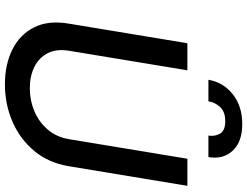

<svg xmlns="http://www.w3.org/2000/svg" viewBox="-132 -858 1002 778"><g transform="rotate(90 369.0 -469.0)"><path d="M623.2 -727.3H733L653.4 -246.1Q639.6 -164.1 591.3 -106.4Q543 -48.7 472.5 -18.3Q402 12.1 321.7 12.1Q241.1 12.1 180.4 -18.3Q119.7 -48.7 90.7 -106.4Q61.8 -164.1 75.6 -246.1L155.2 -727.3H264.9L185.7 -247.9Q177.2 -197.1 195.5 -161.4Q213.8 -125.7 251.2 -107.2Q288.7 -88.8 337.7 -88.8Q386.4 -88.8 430.4 -107.2Q474.4 -125.7 505 -161.4Q535.5 -197.1 544 -247.9ZM303.3 -812.5Q313.2 -872.2 361.5 -910.9Q409.8 -949.6 482.6 -949.6Q554.7 -949.6 590.7 -910.9Q626.8 -872.2 616.5 -812.5H529.5Q533.4 -839.8 521 -860.3Q508.5 -880.7 471.6 -880.7Q432.9 -880.7 413.7 -859.9Q394.5 -839.1 390.6 -812.5Z"/></g></svg>

Font: Inter UI Medium
Style: Italic
Weight: 500
Italic angle: 9.39999°
Designer: Rasmus Andersson
Foundry: rsms
Version: 3.2;8d6f07862